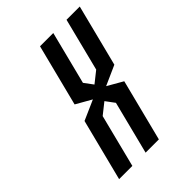

<svg xmlns="http://www.w3.org/2000/svg" viewBox="-197 -761 854 854"><g transform="rotate(-45 230.5 -333.5)"><path d="M271.7 -250 240.8 -291.7 188.3 -250 125 0H41.7L115.8 -291.7L210 -333.3L136.7 -375L210.8 -666.7H294.2L230.8 -416.7L261.7 -375L314.2 -416.7L377.5 -666.7H460.8L386.7 -375L293.3 -333.3L365.8 -291.7L291.7 0H208.3Z"/></g></svg>

Font: Yulong
Style: Italic
Weight: 400
Italic angle: -14.25°
Designer: GGBotNet
Foundry: f0n7.com
Version: 1.00